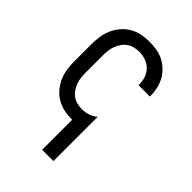

<svg xmlns="http://www.w3.org/2000/svg" viewBox="-218 -624 936 936"><g transform="rotate(45 250.0 -156.5)"><path d="M250 215V8H247Q220 8 193.5 2.5Q167 -3 144 -16.5Q121 -30 103.5 -50.5Q86 -71 75 -95.5Q64 -120 60 -146.5Q56 -173 56 -200V-320Q56 -347 60 -373.5Q64 -400 75 -424.5Q86 -449 103.5 -469.5Q121 -490 144 -503.5Q167 -517 193.5 -522.5Q220 -528 247 -528Q272 -528 297 -524Q322 -520 344 -509Q366 -498 384.5 -480.5Q403 -463 415 -441Q427 -419 432.5 -394.5Q438 -370 438 -345V-340H360V-343Q360 -366 353 -388Q346 -410 330 -426.5Q314 -443 292 -450.5Q270 -458 247 -458Q230 -458 213.5 -454Q197 -450 183 -440Q169 -430 159.5 -416Q150 -402 144 -386.5Q138 -371 136 -354Q134 -337 134 -320V-200Q134 -183 136 -166Q138 -149 144 -133.5Q150 -118 159.5 -104Q169 -90 183 -80Q197 -70 213.5 -66Q230 -62 247 -62Q269 -62 290.5 -69Q312 -76 328 -91V215Z"/></g></svg>

Font: Moesevka
Style: Regular
Weight: 400
Monospace: yes
Designer: Belleve Invis
Foundry: Belleve Invis
Version: Version 32.5.0; ttfautohint (v1.8.4)